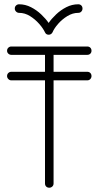

<svg xmlns="http://www.w3.org/2000/svg" viewBox="-20 -876 460 896"><path d="M387 -541Q396 -541 401.5 -535.5Q407 -530 407 -521Q407 -513 401.5 -507Q396 -501 387 -501H230V-20Q230 -11 224 -5.5Q218 0 210 0Q201 0 195.5 -5.5Q190 -11 190 -20V-501H33Q25 -501 19 -507Q13 -513 13 -521Q13 -530 19 -535.5Q25 -541 33 -541H190V-620H33Q25 -620 19 -625.5Q13 -631 13 -639Q13 -648 19 -653.5Q25 -659 33 -659H387Q396 -659 401.5 -653.5Q407 -648 407 -639Q407 -631 401.5 -625.5Q396 -620 387 -620H230V-541ZM190 -725Q181 -744 162.5 -765Q144 -786 120 -801Q96 -816 69 -816Q61 -816 55 -822Q49 -828 49 -836Q49 -845 55 -850.5Q61 -856 69 -856Q98 -856 124.5 -842.5Q151 -829 172.5 -808.5Q194 -788 207 -769Q220 -788 241.5 -808.5Q263 -829 289.5 -842.5Q316 -856 345 -856Q354 -856 359.5 -850.5Q365 -845 365 -836Q365 -828 359.5 -822Q354 -816 345 -816Q319 -816 294.5 -801Q270 -786 251.5 -765Q233 -744 225 -725Q219 -714 207 -714Q195 -714 190 -725Z"/></svg>

Font: Libertine Sup Light
Style: Regular
Weight: 300
Designer: Bastien Sozeau
Foundry: NBR — Bastien Sozeau
Version: Version 2.003; ttfautohint (v1.8.4.7-5d5b);gftools[0.9.33]